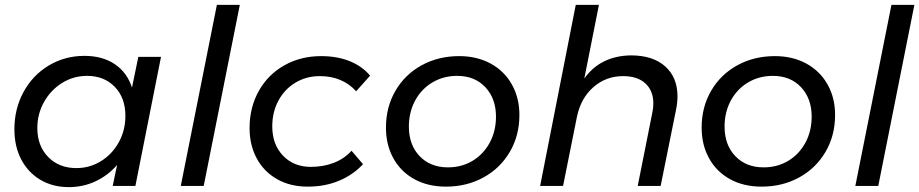

<svg xmlns="http://www.w3.org/2000/svg" viewBox="-20 -762 3768 787"><path d="M39 -232Q39 -316 76.5 -385Q114 -454 180 -493.5Q246 -533 326 -533Q400 -533 450.5 -499Q501 -465 521 -403L547 -529H640L535 0H442L460 -86Q423 -43 372 -19Q321 5 262 5Q196 5 145.5 -25Q95 -55 67 -108.5Q39 -162 39 -232ZM494 -287Q494 -361 450.5 -406Q407 -451 337 -451Q281 -451 234.5 -422Q188 -393 160.5 -344Q133 -295 133 -237Q133 -164 177.5 -118.5Q222 -73 293 -73Q348 -73 394 -101.5Q440 -130 467 -179Q494 -228 494 -287Z M963 -742 815 0H721L869 -742Z M1003 -237Q1003 -322 1041 -389.5Q1079 -457 1146 -494.5Q1213 -532 1296 -532Q1362 -532 1413 -511.5Q1464 -491 1497 -452L1440 -388Q1383 -450 1291 -450Q1236 -450 1191.5 -423.5Q1147 -397 1121.5 -350Q1096 -303 1096 -244Q1096 -170 1140 -124Q1184 -78 1254 -78Q1305 -78 1348 -94.5Q1391 -111 1421 -144L1468 -89Q1427 -45 1369.5 -21Q1312 3 1241 3Q1170 3 1116 -27.5Q1062 -58 1032.5 -112.5Q1003 -167 1003 -237Z M2109 -291Q2109 -206 2069.5 -139Q2030 -72 1961.5 -34.5Q1893 3 1808 3Q1734 3 1678.5 -27.5Q1623 -58 1592.5 -113Q1562 -168 1562 -239Q1562 -323 1601 -390Q1640 -457 1708.5 -494.5Q1777 -532 1862 -532Q1935 -532 1991 -501.5Q2047 -471 2078 -416Q2109 -361 2109 -291ZM1656 -243Q1656 -168 1700 -122Q1744 -76 1816 -76Q1872 -76 1916.5 -102.5Q1961 -129 1987 -176.5Q2013 -224 2013 -284Q2013 -358 1969.5 -404.5Q1926 -451 1854 -451Q1798 -451 1753 -424.5Q1708 -398 1682 -350.5Q1656 -303 1656 -243Z M2757 -367Q2757 -341 2751 -312L2688 0H2594L2654 -301Q2658 -318 2658 -338Q2658 -390 2625.5 -420Q2593 -450 2534 -450Q2464 -450 2412.5 -405Q2361 -360 2345 -284L2288 0H2194L2340 -742H2435L2375 -440Q2441 -533 2566 -535Q2656 -535 2706.5 -490Q2757 -445 2757 -367Z M3403 -291Q3403 -206 3363.5 -139Q3324 -72 3255.5 -34.5Q3187 3 3102 3Q3028 3 2972.5 -27.5Q2917 -58 2886.5 -113Q2856 -168 2856 -239Q2856 -323 2895 -390Q2934 -457 3002.5 -494.5Q3071 -532 3156 -532Q3229 -532 3285 -501.5Q3341 -471 3372 -416Q3403 -361 3403 -291ZM2950 -243Q2950 -168 2994 -122Q3038 -76 3110 -76Q3166 -76 3210.5 -102.5Q3255 -129 3281 -176.5Q3307 -224 3307 -284Q3307 -358 3263.5 -404.5Q3220 -451 3148 -451Q3092 -451 3047 -424.5Q3002 -398 2976 -350.5Q2950 -303 2950 -243Z M3728 -742 3580 0H3486L3634 -742Z"/></svg>

Font: TypoPRO Montserrat
Style: Italic
Weight: 400
Italic angle: -11.3°
Designer: Julieta Ulanovsky
Foundry: Julieta Ulanovsky
Version: Version 6.001